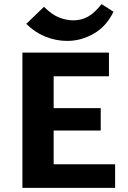

<svg xmlns="http://www.w3.org/2000/svg" viewBox="-20 -914 625 934"><path d="M540 0H89V-658H510V-543H241V-115H540ZM137 -279V-388H470V-279ZM307 -715Q251 -715 199 -736.5Q147 -758 108 -798L194 -881Q233 -842 268.5 -828.5Q304 -815 336 -815Q377 -815 409 -833.5Q441 -852 474 -894L532 -857Q498 -786 436.5 -750.5Q375 -715 307 -715Z"/></svg>

Font: Ysabeau Infant ExtraBold
Style: Regular
Weight: 800
Designer: Christian Thalmann (Catharsis Fonts)
Version: Version 2.001;gftools[0.9.30]; featfreeze: ss01,ss02,lnum